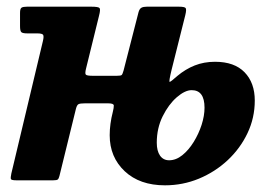

<svg xmlns="http://www.w3.org/2000/svg" viewBox="-20 -540 816 575"><path d="M350 -328.5 395 -504Q398 -514 403.8 -517Q409.5 -520 420 -520H515Q533 -520 536 -515.8Q539 -511.5 535 -495L494 -331.5Q485 -294.5 488.2 -294.8Q491.5 -295 511 -312.5Q535.5 -333 563.2 -344Q591 -355 624 -355Q682 -355 712.5 -323.5Q743 -292 743 -239Q743 -187 721.2 -141.2Q699.5 -95.5 661.8 -60.2Q624 -25 575.8 -5Q527.5 15 474 15Q398.5 15 353.5 -27.2Q308.5 -69.5 308.5 -135Q308.5 -168.5 318 -205.5Q321 -217.5 320.8 -224Q320.5 -230.5 304.5 -230.5H234Q220.5 -230.5 215.5 -228.2Q210.5 -226 207.5 -214.5L158 -13Q156 -5 153 -2.5Q150 0 139.5 0H29Q13.5 0 12.5 -4.2Q11.5 -8.5 14 -20.5L108.5 -417Q112 -431.5 109 -435.8Q106 -440 91.5 -440H62Q47.5 -440 43.8 -443.8Q40 -447.5 40 -462V-501.5Q40 -514 44.5 -517Q49 -520 61 -520H253Q275 -520 278.2 -515.8Q281.5 -511.5 276.5 -492.5L238 -336Q234 -320.5 236.8 -316.8Q239.5 -313 258 -313H329.5Q342 -313 344.5 -315.5Q347 -318 350 -328.5ZM449.5 -112.5Q449.5 -88 459.2 -74Q469 -60 486.5 -60Q507 -60 526 -75.2Q545 -90.5 560 -114.8Q575 -139 583.8 -166.2Q592.5 -193.5 592.5 -217.5Q592.5 -270 554 -270Q534 -270 509.5 -248.8Q485 -227.5 467.2 -191.8Q449.5 -156 449.5 -112.5Z"/></svg>

Font: Besley* Narrow
Style: Bold Italic
Weight: 700
Width: 4
Italic angle: -13°
Designer: Owen Earl
Foundry: indestructible type*
Version: Version 3.000; ttfautohint (v1.8.3)